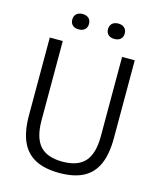

<svg xmlns="http://www.w3.org/2000/svg" viewBox="-134 -1016 931 1121"><g transform="rotate(15 331.5 -456.0)"><path d="M332.5 9.5Q243.5 9.5 186.5 -20.5Q129.5 -50.5 102 -112.2Q74.5 -174 74.5 -270V-740H153V-261Q153 -156.5 196 -107.8Q239 -59 332.5 -59Q426 -59 468.8 -107.8Q511.5 -156.5 511.5 -261V-740H588V-270Q588 -174 561 -112.2Q534 -50.5 477.5 -20.5Q421 9.5 332.5 9.5ZM440.5 -829.5Q417 -829.5 403.5 -841.8Q390 -854 390 -875.5Q390 -897.5 403.5 -910Q417 -922.5 440.5 -922.5Q464 -922.5 477.5 -910Q491 -897.5 491 -875.5Q491 -854 477.5 -841.8Q464 -829.5 440.5 -829.5ZM224.5 -829.5Q201 -829.5 187.5 -841.8Q174 -854 174 -875.5Q174 -897.5 187.5 -910Q201 -922.5 224.5 -922.5Q248 -922.5 261.5 -910Q275 -897.5 275 -875.5Q275 -854 261.5 -841.8Q248 -829.5 224.5 -829.5Z"/></g></svg>

Font: Encode Sans SC SemiCondensed
Style: Regular
Weight: 400
Width: 4
Designer: Multiple Designers
Foundry: Impallari Type
Version: Version 3.002